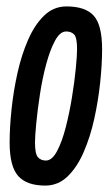

<svg xmlns="http://www.w3.org/2000/svg" viewBox="-20 -568 350 598"><path d="M121 10Q63 10 36.5 -20Q10 -50 10 -124Q10 -171 16 -228Q22 -285 34.5 -341Q47 -397 67.5 -444Q88 -491 117.5 -519.5Q147 -548 187 -548Q246 -548 272 -519Q298 -490 298 -415Q298 -368 292 -311Q286 -254 273.5 -197.5Q261 -141 240.5 -94Q220 -47 190.5 -18.5Q161 10 121 10ZM123 -68Q142 -68 157.5 -97Q173 -126 184.5 -170.5Q196 -215 204 -264Q212 -313 216 -354Q220 -395 220 -415Q220 -451 211 -460.5Q202 -470 186 -470Q167 -470 151.5 -441.5Q136 -413 124 -368.5Q112 -324 104.5 -275Q97 -226 93 -185Q89 -144 89 -124Q89 -89 98 -78.5Q107 -68 123 -68Z"/></svg>

Font: Georama Extra Condensed Medium
Style: Italic
Weight: 500
Width: 2
Italic angle: -9°
Designer: Jean-Baptiste Levee
Foundry: Production Type
Version: Version 1.000